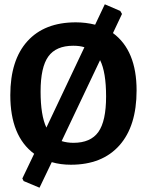

<svg xmlns="http://www.w3.org/2000/svg" viewBox="-20 -757 683 894"><path d="M333 -653Q379 -653 423 -642L468 -737L540 -706L548 -692L506 -603Q616 -522 616 -336Q616 -170 536 -80Q456 10 310 10Q262 10 221 -2L164 117L90 86L84 74L139 -41Q28 -123 28 -314Q28 -477 107.5 -565Q187 -653 333 -653ZM321 -544Q241 -544 205 -494Q169 -444 169 -331Q169 -220 196 -163L373 -537Q352 -544 321 -544ZM474 -308Q474 -421 446 -477L267 -100Q293 -92 322 -92Q402 -92 438 -142.5Q474 -193 474 -308Z"/></svg>

Font: Alegreya Sans
Style: Bold
Weight: 700
Designer: Juan Pablo del Peral
Foundry: Huerta Tipografica
Version: Version 2.007